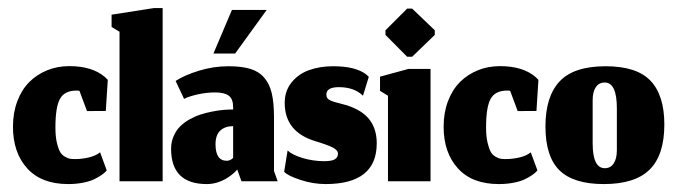

<svg xmlns="http://www.w3.org/2000/svg" viewBox="-20 -457 1705 484"><path d="M249 -27.7 232.3 -73Q221 -64 203.5 -60Q186 -56 169.3 -56Q162 -56 157 -56.7Q152 -57.3 144.2 -61.7Q136.3 -66 131.7 -73.8Q127 -81.7 123.3 -97.5Q119.7 -113.3 119.7 -135.7Q119.7 -187 131.2 -207.8Q142.7 -228.7 173 -228.7Q177.7 -228.7 180.3 -228L199.3 -177L246.7 -177.3L251.7 -255.7Q251.7 -255.7 244.7 -262.7Q212.7 -290.3 154.7 -290.3Q124.7 -290.3 98.8 -279.8Q73 -269.3 53.8 -250.2Q34.7 -231 23.7 -202Q12.7 -173 12.7 -137.7Q12.7 -72.3 48.5 -32.7Q84.3 7 152 7Q172 7 189.5 3.5Q207 0 217.5 -5.2Q228 -10.3 235.5 -15.5Q243 -20.7 246 -24Z M281.3 0H390V-436.7H368.3L261.3 -420V-389L281.3 -377Z M518 -322H572.7L652.3 -432H564.7ZM578 -29.7 588.7 0H680L670.7 -26V-161.7Q670.7 -198.3 665 -222.2Q659.3 -246 645.8 -261.5Q632.3 -277 610.7 -283.5Q589 -290 555.7 -290Q518 -290 481.7 -278.8Q445.3 -267.7 422.7 -253L444 -207.7Q456.7 -214.3 479 -219.2Q501.3 -224 522 -224Q546 -224 556.8 -215.7Q567.7 -207.3 567.7 -187V-181Q556.3 -181 544 -180Q531.7 -179 516 -176Q500.3 -173 486.2 -168.5Q472 -164 458 -156.2Q444 -148.3 434 -138.3Q424 -128.3 417.7 -113.8Q411.3 -99.3 411.3 -82Q411.3 7 501.3 7Q514.7 7 527.3 3.2Q540 -0.7 548.8 -6Q557.7 -11.3 564.5 -16.7Q571.3 -22 574.7 -26ZM551.7 -51.7Q523.3 -51.7 523.3 -93.3Q523.3 -116.7 535.3 -127.8Q547.3 -139 567.7 -139V-59Q567.7 -59 565.7 -57.2Q563.7 -55.3 559.8 -53.5Q556 -51.7 551.7 -51.7Z M800.7 7Q929.7 7 929.7 -95.7Q929.7 -131 912 -154.7Q894.3 -178.3 855.3 -191.3Q848.3 -193.3 838.7 -195.8Q829 -198.3 823.7 -199.8Q818.3 -201.3 812.8 -203.8Q807.3 -206.3 805 -209.8Q802.7 -213.3 802.7 -218.7Q802.7 -237.3 834.3 -237.3Q873 -237.3 895 -215.7L909.7 -263.3Q909.7 -263.3 903.7 -269Q876.7 -290 819.7 -290Q786.3 -290 759.3 -280.3Q732.3 -270.7 715 -249.2Q697.7 -227.7 697.7 -197.7Q697.7 -124.3 775.3 -101Q805.3 -92 818.7 -85.2Q832 -78.3 832 -69.7Q832 -60.7 824.5 -55.7Q817 -50.7 797 -50.7Q769.3 -50.7 742.8 -58.7Q716.3 -66.7 705 -77.7L696.3 -24Q705.3 -14 737.3 -3.5Q769.3 7 800.7 7Z M958 0H1065.3V-283.3H1009.7L938 -263.7V-228L958 -215.7ZM1006.3 -314H1019L1076 -369V-380.7L1019 -435.3H1006.3L951.7 -380.7V-369Z M1334.7 -27.7 1318 -73Q1306.7 -64 1289.2 -60Q1271.7 -56 1255 -56Q1247.7 -56 1242.7 -56.7Q1237.7 -57.3 1229.8 -61.7Q1222 -66 1217.3 -73.8Q1212.7 -81.7 1209 -97.5Q1205.3 -113.3 1205.3 -135.7Q1205.3 -187 1216.8 -207.8Q1228.3 -228.7 1258.7 -228.7Q1263.3 -228.7 1266 -228L1285 -177L1332.3 -177.3L1337.3 -255.7Q1337.3 -255.7 1330.3 -262.7Q1298.3 -290.3 1240.3 -290.3Q1210.3 -290.3 1184.5 -279.8Q1158.7 -269.3 1139.5 -250.2Q1120.3 -231 1109.3 -202Q1098.3 -173 1098.3 -137.7Q1098.3 -72.3 1134.2 -32.7Q1170 7 1237.7 7Q1257.7 7 1275.2 3.5Q1292.7 0 1303.2 -5.2Q1313.7 -10.3 1321.2 -15.5Q1328.7 -20.7 1331.7 -24Z M1504.7 -33Q1474 -33 1474 -96V-204.3Q1474 -225.7 1482 -237.3Q1490 -249 1504.3 -249Q1535 -249 1535 -184V-78.7Q1535 -57.3 1527.2 -45.2Q1519.3 -33 1504.7 -33ZM1502 7Q1581 7 1617.8 -29.7Q1654.7 -66.3 1654.7 -143Q1654.7 -217 1619.8 -253.5Q1585 -290 1506.7 -290Q1426.3 -290 1390.7 -251.8Q1355 -213.7 1355 -138.3Q1355 -62.3 1390.3 -27.7Q1425.7 7 1502 7Z"/></svg>

Font: Jomhuria
Style: Regular
Weight: 400
Designer: Arabic design by Kourosh Beigpour, Latin design by Eben Sorkin, engineering by Lasse Fister and Khaled Hosney
Version: Version 1.0010